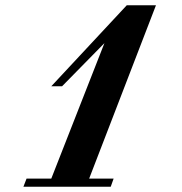

<svg xmlns="http://www.w3.org/2000/svg" viewBox="-20 -710 693 730"><path d="M573 -690 319 -31H412L401 0H69L81 -31H175L377 -546L216 -382H175L462 -690Z"/></svg>

Font: DG Didot
Style: Bold Italic
Weight: 700
Designer: David Gatwood, Takis Katsoulidis, and George D. Matthiopoulos
Foundry: David Gatwood
Version: Version 1.0